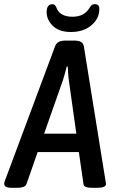

<svg xmlns="http://www.w3.org/2000/svg" viewBox="-44 -896 554 918"><path d="M12 2Q-8 2 -16 -3.5Q-24 -9 -24 -18Q-24 -23 -19 -36L219 -674Q225 -690 237.5 -696Q250 -702 270 -702H309Q331 -702 342.5 -696Q354 -690 357 -674L459 -41Q460 -32 461.5 -26Q463 -20 463 -17Q463 2 421 2H394Q377 2 366.5 -2Q356 -6 355 -17L333 -169H136L83 -17Q79 -6 67 -2Q55 2 39 2ZM257 -513 167 -257H321L285 -513Q283 -526 282 -544Q281 -562 280 -578H275Q271 -562 266.5 -545Q262 -528 257 -513ZM295 -743Q239 -743 209 -772Q179 -801 179 -838Q179 -858 186.5 -867Q194 -876 206 -876Q220 -876 226 -859Q242 -816 303 -816Q360 -816 385 -860Q390 -868 395 -872Q400 -876 410 -876Q431 -876 431 -854Q431 -807 393 -775Q355 -743 295 -743Z"/></svg>

Font: Asap Condensed Condensed Medium
Style: Italic
Weight: 500
Width: 3
Italic angle: -6°
Designer: Pablo Cosgaya
Foundry: Omnibus-Type
Version: Version 3.001; ttfautohint (v1.8.4.7-5d5b)